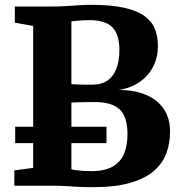

<svg xmlns="http://www.w3.org/2000/svg" viewBox="-20 -770 748 796"><path d="M117.5 -74V-662.5L41.5 -676V-743H195.5Q227 -743 254 -744.8Q281 -746.5 306.2 -748.2Q331.5 -750 357 -750Q439.5 -750 493.2 -738.2Q547 -726.5 578 -704.2Q609 -682 621.8 -650.8Q634.5 -619.5 634.5 -580.5Q634.5 -529.5 613.5 -490.8Q592.5 -452 555.5 -427.8Q518.5 -403.5 471.5 -397Q537 -397 584.8 -377Q632.5 -357 658.8 -318.5Q685 -280 685 -224.5Q685 -176.5 669.8 -134.8Q654.5 -93 618.2 -61.5Q582 -30 520 -12Q458 6 364.5 6Q328.5 6 303.5 4.5Q278.5 3 254.2 1.5Q230 0 197 0H39.5V-63.5ZM276 -421Q284 -420.5 294.8 -420Q305.5 -419.5 317.5 -419.2Q329.5 -419 341.2 -419Q353 -419 362 -419Q401.5 -419 426.5 -436.8Q451.5 -454.5 463.2 -486.8Q475 -519 475 -563Q475 -626.5 446.2 -656.5Q417.5 -686.5 349.5 -686.5Q340 -686.5 325.2 -685.8Q310.5 -685 296.8 -683.8Q283 -682.5 276 -681.5ZM276 -68.5Q284.5 -65.5 298.8 -63.8Q313 -62 329.2 -61.2Q345.5 -60.5 359.5 -60.5Q414 -60.5 446.8 -79.2Q479.5 -98 494 -132.2Q508.5 -166.5 508.5 -214Q508.5 -287 475.5 -317Q442.5 -347 373.5 -347Q362 -347 348.2 -346.8Q334.5 -346.5 320.5 -346.2Q306.5 -346 295.2 -345.8Q284 -345.5 276 -345ZM421.5 -244.5V-176.5H43V-244.5Z"/></svg>

Font: Merriweather ExtraBold
Style: Regular
Weight: 800
Version: Version 2.100